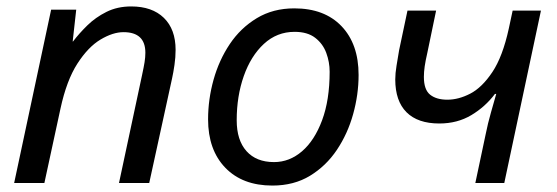

<svg xmlns="http://www.w3.org/2000/svg" viewBox="-20 -569 1731 597"><path d="M24 0 139 -539H217L206 -440H207Q226 -465 251.5 -490Q277 -515 311 -532Q345 -549 388 -549Q453 -549 489.5 -513.5Q526 -478 526 -414Q526 -391 522.5 -367Q519 -343 515 -325L444 0H350L422 -337Q427 -360 429.5 -375.5Q432 -391 432 -405Q432 -469 364 -469Q331 -469 292.5 -446Q254 -423 220.5 -371Q187 -319 168 -231L118 0Z M827 8Q734 8 680.5 -47.5Q627 -103 627 -198Q627 -260 644 -321Q661 -382 694.5 -432Q728 -482 778.5 -512.5Q829 -543 895 -543Q989 -543 1042 -487.5Q1095 -432 1095 -336Q1095 -275 1078 -214Q1061 -153 1027.5 -103Q994 -53 944 -22.5Q894 8 827 8ZM832 -65Q880 -65 919 -98.5Q958 -132 981.5 -195Q1005 -258 1005 -346Q1005 -376 994.5 -404.5Q984 -433 960 -451.5Q936 -470 896 -470Q841 -470 800.5 -432.5Q760 -395 738 -332.5Q716 -270 716 -195Q716 -133 746.5 -99Q777 -65 832 -65Z M1458 0 1490 -151Q1497 -186 1506.5 -219Q1516 -252 1523 -277H1519Q1489 -237 1445.5 -211Q1402 -185 1346 -185Q1279 -185 1244 -220Q1209 -255 1209 -322Q1209 -341 1213 -365Q1217 -389 1221 -413L1247 -536H1336L1309 -406Q1303 -380 1300.5 -362.5Q1298 -345 1298 -330Q1298 -290 1317.5 -274.5Q1337 -259 1371 -259Q1406 -259 1442.5 -278Q1479 -297 1511 -345Q1543 -393 1562 -480L1574 -536H1662L1548 0Z"/></svg>

Font: Noto IKEA Latin
Style: Italic
Weight: 400
Italic angle: -12°
Designer: Monotype Design Team
Foundry: Monotype Imaging Inc.
Version: Version 1.0